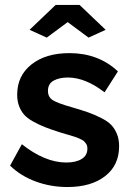

<svg xmlns="http://www.w3.org/2000/svg" viewBox="-20 -750 534 780"><path d="M100.1 -628.9 206.1 -730H303.2L409.2 -628.9L339.8 -597.2L254.9 -660.2L169.9 -597.2ZM253.9 9.8Q186 9.8 125 -12.7Q64 -35.2 21 -77.1L68.8 -164.1Q162.6 -89.8 249 -89.8Q288.6 -89.8 311.8 -104.2Q335 -118.7 335 -146Q335 -152.3 333.7 -157.5Q332.5 -162.6 328.9 -167.2Q325.2 -171.9 322.3 -175.3Q319.3 -178.7 312 -182.4Q304.7 -186 299.8 -188.2Q294.9 -190.4 284.2 -194.1Q273.4 -197.8 267.3 -199.5Q261.2 -201.2 247.1 -205.3Q232.9 -209.5 225.1 -211.9Q186.5 -224.1 161.9 -233.9Q137.2 -243.7 113.8 -256.8Q90.3 -270 77.6 -284.7Q64.9 -299.3 57.4 -319.3Q49.8 -339.4 49.8 -365.2Q49.8 -442.4 107.9 -488.3Q166 -534.2 262.2 -534.2Q379.9 -534.2 459 -460L404.8 -375Q326.7 -435.1 255.9 -435.1Q220.7 -435.1 197.8 -422.4Q174.8 -409.7 174.8 -380.9Q174.8 -355 195.3 -342.5Q215.8 -330.1 270 -314.9Q313.5 -302.2 338.9 -293.2Q364.3 -284.2 391.4 -270.5Q418.5 -256.8 432.4 -241.9Q446.3 -227.1 455.1 -205.6Q463.9 -184.1 463.9 -155.8Q463.9 -78.6 407 -34.4Q350.1 9.8 253.9 9.8Z"/></svg>

Font: Rawline
Style: Bold
Weight: 700
Designer: Matt McInerney, Pablo Impallari, Rodrigo Fuenzalida
Foundry: Matt McInerney, Pablo Impallari, Rodrigo Fuenzalida
Version: Version 4.020;PS 004.020;hotconv 1.0.88;makeotf.lib2.5.64775